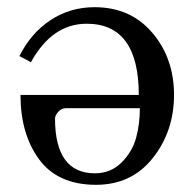

<svg xmlns="http://www.w3.org/2000/svg" viewBox="-20 -499 540 534"><path d="M464 -235Q464 -134 405 -59.5Q346 15 247 15Q141 15 89 -55.5Q37 -126 37 -235H366Q366 -433 221 -433Q125 -433 66 -326L34 -343Q66 -407 120.5 -443Q175 -479 243 -479Q343 -479 403.5 -408Q464 -337 464 -235ZM244 -17Q288 -17 318 -47Q348 -77 358.5 -115.5Q369 -154 369 -198H162Q152 -198 143 -189Q134 -180 133 -170Q133 -17 244 -17Z"/></svg>

Font: Academico
Style: Regular
Weight: 400
Foundry: Steinberg Media Technologies GmbH
Version: Version 0.902